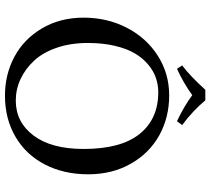

<svg xmlns="http://www.w3.org/2000/svg" viewBox="-57 -788 855 781"><g transform="rotate(90 370.5 -397.5)"><path d="M689 -329.1Q689 -230 649.2 -152.8Q609.4 -75.7 536.4 -33Q463.4 9.8 369.1 9.8Q282.7 9.8 210.9 -28.6Q139.2 -66.9 95.5 -140.6Q51.8 -214.4 51.8 -310.1Q51.8 -406.7 93.3 -486.6Q134.8 -566.4 207.3 -612.3Q279.8 -658.2 368.2 -658.2Q458 -658.2 530.8 -617.7Q603.5 -577.1 646.2 -501.7Q689 -426.3 689 -329.1ZM355 -613.8Q325.2 -613.8 297.1 -604.2Q269 -594.7 242.9 -573Q216.8 -551.3 197.5 -519Q178.2 -486.8 166.5 -437.5Q154.8 -388.2 154.8 -327.1Q154.8 -257.3 174.3 -200.7Q193.8 -144 227.1 -108.4Q260.3 -72.8 301.8 -53.5Q343.3 -34.2 389.2 -34.2Q477.1 -34.2 531.5 -106.7Q585.9 -179.2 585.9 -310.1Q585.9 -461.9 524.9 -537.8Q463.9 -613.8 355 -613.8ZM388.2 -805.2Q429.7 -754.9 488.8 -710.9L473.1 -689.9Q412.6 -718.3 367.2 -752Q316.9 -715.8 259.8 -689.9L246.1 -710.9Q290 -744.1 345.2 -805.2Z"/></g></svg>

Font: Linux Biolinum
Style: Regular
Weight: 400
Designer: Philipp H. Poll
Foundry: Philipp H. Poll
Version: Version 0.6.4